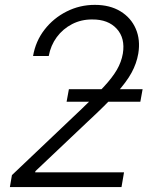

<svg xmlns="http://www.w3.org/2000/svg" viewBox="-20 -757 620 777"><path d="M20 0 28.3 -48.3 310.1 -315.9Q365.2 -368.2 399.9 -405.5Q434.6 -442.9 452.9 -474.4Q471.2 -505.9 477.1 -540Q487.3 -602.5 452.4 -640.6Q417.5 -678.7 353.5 -678.2Q309.1 -678.7 271.7 -659.4Q234.4 -640.1 209.7 -606.7Q185.1 -573.2 177.2 -530.3H113.8Q124 -590.3 160.2 -637Q196.3 -683.6 249.5 -710.4Q302.7 -737.3 363.8 -737.3Q424.8 -737.3 467.5 -711.2Q510.3 -685.1 529.5 -640.4Q548.8 -595.7 539.6 -540Q532.7 -500 512.2 -462.4Q491.7 -424.8 450 -378.7Q408.2 -332.5 336.4 -266.1L123.5 -64.5L122.1 -59.6H481.9L471.7 0ZM249.5 -345.2 258.8 -396H557.1L547.9 -345.2Z"/></svg>

Font: Inter Tight Light
Style: Italic
Weight: 300
Italic angle: -9.39999°
Designer: Rasmus Andersson
Foundry: rsms
Version: Version 3.004